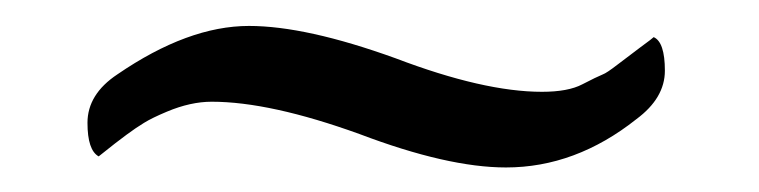

<svg xmlns="http://www.w3.org/2000/svg" viewBox="-20 -371 597 151"><path d="M377.9 -239.3Q332 -239.3 262.7 -265.6Q192.4 -291 146.5 -291Q129.9 -291 111.3 -283.2Q99.6 -278.3 93.3 -274.4Q86.9 -270.5 79.6 -265.1Q72.3 -259.8 57.6 -248Q48.8 -252.9 48.8 -274.4Q48.8 -296.9 72.3 -312.5Q127.9 -350.6 175.8 -350.6Q220.7 -350.6 291 -325.2Q360.4 -298.8 406.2 -298.8Q426.8 -298.8 438 -304.7Q449.2 -310.5 454.1 -312.5Q457 -313.5 465.8 -320.3Q474.6 -327.1 483.9 -334Q493.2 -340.8 494.1 -341.8Q502.9 -337.9 502.9 -315.4Q502.9 -293.9 480.5 -277.3Q432.6 -239.3 377.9 -239.3Z"/></svg>

Font: Crimson Text Bold
Style: Bold
Weight: 700
Designer: Sebastian Kosch
Foundry: Sebastian Kosch
Version: Version 1.10 July 1, 2025